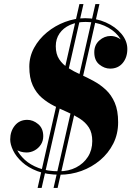

<svg xmlns="http://www.w3.org/2000/svg" viewBox="-20 -850 650 950"><path d="M275 14.5Q211 14.5 164.8 -3.2Q118.5 -21 88.8 -48.5Q59 -76 44.8 -105.8Q30.5 -135.5 30.5 -160Q30.5 -200.5 53.5 -228.8Q76.5 -257 115 -257Q143.5 -257 168.8 -236Q194 -215 194 -176Q194 -152.5 182 -134.2Q170 -116 151.2 -105.8Q132.5 -95.5 111.5 -95.5Q81.5 -95.5 56.5 -111.5Q31.5 -127.5 31.5 -160H50.5Q50.5 -138 63.2 -111Q76 -84 102.8 -59.2Q129.5 -34.5 171.8 -18.5Q214 -2.5 272.5 -2.5Q319.5 -2.5 356.5 -21.5Q393.5 -40.5 415 -74Q436.5 -107.5 436.5 -152Q436.5 -193 419.8 -219Q403 -245 375.2 -262.8Q347.5 -280.5 314.2 -295Q281 -309.5 247.8 -326Q214.5 -342.5 186.8 -366.5Q159 -390.5 142 -427.5Q125 -464.5 125 -520Q125 -570 148.8 -613.5Q172.5 -657 212.5 -690Q252.5 -723 301.8 -741.5Q351 -760 402 -760Q456 -760 503.5 -739Q551 -718 580.5 -683Q610 -648 610 -607.5Q610 -565.5 587 -538Q564 -510.5 525 -510.5Q496.5 -510.5 471.5 -530.8Q446.5 -551 446.5 -591.5Q446.5 -627.5 471.5 -649.8Q496.5 -672 527.5 -672Q547.5 -672 566.2 -661.8Q585 -651.5 597 -636.5Q609 -621.5 609 -607.5H590Q590 -642.5 564.5 -673.2Q539 -704 496.5 -722.8Q454 -741.5 403.5 -741.5Q359.5 -741.5 326.2 -726.5Q293 -711.5 274.5 -684.5Q256 -657.5 256 -621.5Q256 -582.5 272.8 -557Q289.5 -531.5 317 -514Q344.5 -496.5 377.5 -481.8Q410.5 -467 443.2 -449.2Q476 -431.5 503.5 -406Q531 -380.5 547.8 -341.8Q564.5 -303 564.5 -245Q564.5 -187 540.5 -139.5Q516.5 -92 475.5 -57.5Q434.5 -23 382.8 -4.2Q331 14.5 275 14.5ZM166 80 373 -830H393L186 80ZM245 80 452 -830H472L265 80Z"/></svg>

Font: Bodoni Moda 11pt
Style: Bold Italic
Weight: 700
Italic angle: -13°
Designer: Owen Earl
Foundry: indestructible type
Version: Version 2.004